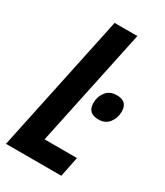

<svg xmlns="http://www.w3.org/2000/svg" viewBox="-182 -788 739 862"><g transform="rotate(30 187.0 -357.0)"><path d="M285 0 306 -104H138L267 -714H149L-2 0ZM376 -385Q376 -438 321 -438Q284 -438 265 -413Q246 -388 246 -356Q246 -302 302 -302Q338 -302 357 -327Q376 -352 376 -385Z"/></g></svg>

Font: Noto Sans Display Condensed
Style: Bold Italic
Weight: 700
Width: 3
Designer: Monotype Design team
Foundry: Monotype Imaging Inc.
Version: 1.000